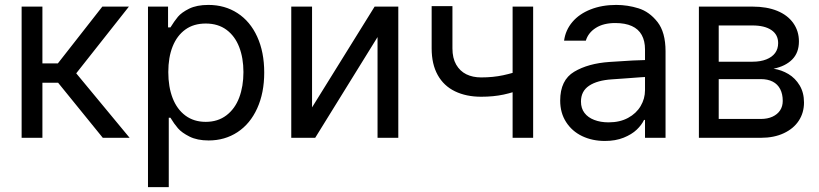

<svg xmlns="http://www.w3.org/2000/svg" viewBox="-20 -557 3311 776"><path d="M67.4 -530.3H151.4V-300.8H213.9L393.6 -530.3H501L288.1 -260.7L503.9 0H395.5L214.8 -222.7H151.4V0H67.4Z M578.1 -530.3H659.2V-446.3H668.9Q684.6 -471.7 699.2 -489.3Q713.9 -506.8 744.6 -522Q775.4 -537.1 822.3 -537.1Q888.7 -537.1 939.9 -503.9Q991.2 -470.7 1019.5 -408.7Q1047.9 -346.7 1047.9 -263.7Q1047.9 -181.6 1019.5 -119.1Q991.2 -56.6 939.9 -22.9Q888.7 10.7 823.2 10.7Q777.3 10.7 746.1 -4.9Q714.8 -20.5 699.2 -38.6Q683.6 -56.6 668.9 -81.1H662.1V199.2H578.1ZM811.5 -64.5Q860.4 -64.5 895 -90.8Q929.7 -117.2 946.8 -162.6Q963.9 -208 963.9 -265.6Q963.9 -322.3 946.8 -366.7Q929.7 -411.1 895.5 -436.5Q861.3 -461.9 811.5 -461.9Q762.7 -461.9 729 -437.5Q695.3 -413.1 677.7 -369.1Q660.2 -325.2 660.2 -265.6Q660.2 -206.1 677.7 -160.6Q695.3 -115.2 729.5 -89.8Q763.7 -64.5 811.5 -64.5Z M1494.1 -530.3H1589.8V0H1505.9V-407.2L1253.9 0H1157.2V-530.3H1241.2V-123Z M2134.8 0H2051.8V-530.3H2134.8ZM1924.8 -166Q1864.3 -166 1818.8 -188Q1773.4 -210 1749 -253.9Q1724.6 -297.9 1724.6 -361.3V-532.2H1808.6V-361.3Q1808.6 -322.3 1823.7 -295.9Q1838.9 -269.5 1864.7 -256.8Q1890.6 -244.1 1924.8 -244.1Q1972.7 -244.1 2013.7 -252.9Q2054.7 -261.7 2101.6 -278.3V-201.2Q2056.6 -183.6 2015.6 -174.8Q1974.6 -166 1924.8 -166Z M2508.8 -240.2 2453.1 -236.3Q2393.6 -232.4 2360.8 -210.4Q2328.1 -188.5 2328.1 -146.5Q2328.1 -119.1 2342.3 -100.6Q2356.4 -82 2381.8 -72.3Q2407.2 -62.5 2439.5 -62.5Q2485.4 -62.5 2518.6 -80.6Q2551.8 -98.6 2569.3 -128.4Q2586.9 -158.2 2586.9 -192.4V-357.4Q2586.9 -391.6 2573.7 -415.5Q2560.5 -439.5 2533.7 -451.7Q2506.8 -463.9 2466.8 -463.9Q2418.9 -463.9 2388.2 -444.3Q2357.4 -424.8 2347.7 -392.6H2259.8Q2265.6 -435.5 2293.5 -468.3Q2321.3 -501 2367.2 -519Q2413.1 -537.1 2470.7 -537.1Q2516.6 -537.1 2560.5 -523.4Q2604.5 -509.8 2637.2 -468.3Q2669.9 -426.8 2669.9 -349.6V0H2586.9V-72.3H2583Q2573.2 -51.8 2553.2 -32.7Q2533.2 -13.7 2500.5 -0.5Q2467.8 12.7 2424.8 12.7Q2374 12.7 2333 -6.8Q2292 -26.4 2268.1 -63.5Q2244.1 -100.6 2244.1 -150.4Q2244.1 -233.4 2300.8 -267.1Q2357.4 -300.8 2443.4 -306.6Q2453.1 -307.6 2537.1 -312.5L2592.8 -314.5L2593.8 -246.1Q2585 -246.1 2508.8 -240.2Z M2804.7 -530.3H3021.5Q3079.1 -530.3 3121.1 -513.2Q3163.1 -496.1 3186 -463.9Q3209 -431.6 3209 -389.6Q3209 -343.8 3181.6 -316.4Q3154.3 -289.1 3106.4 -279.3Q3138.7 -274.4 3166.5 -257.8Q3194.3 -241.2 3211.9 -211.9Q3229.5 -182.6 3229.5 -142.6Q3229.5 -101.6 3208.5 -69.3Q3187.5 -37.1 3147.9 -18.6Q3108.4 0 3054.7 0H2804.7ZM3143.6 -149.4Q3143.6 -176.8 3133.3 -196.8Q3123 -216.8 3103 -227.1Q3083 -237.3 3054.7 -237.3H2884.8V-76.2H3054.7Q3082 -76.2 3102.1 -85.4Q3122.1 -94.7 3132.8 -110.8Q3143.6 -127 3143.6 -149.4ZM3125 -382.8Q3125 -417 3097.7 -435.5Q3070.3 -454.1 3021.5 -454.1H2884.8V-307.6H3021.5Q3053.7 -307.6 3077.1 -316.9Q3100.6 -326.2 3112.8 -342.8Q3125 -359.4 3125 -382.8Z"/></svg>

Font: Pretendard Std Variable
Style: Regular
Weight: 400
Designer: Base glyphs from Inter by Rasmus Andersson; Hangeul glyphs from Noto Sans CJK(Source Han Sans) by Jang Soo-young and Kan
Foundry: Kil Hyung-jin
Version: Version 1.309;Glyphs 3.2 (3225)